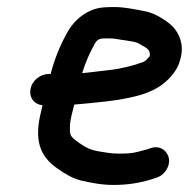

<svg xmlns="http://www.w3.org/2000/svg" viewBox="-20 -517 536 545"><path d="M213.2 -309.4C222.8 -341 235.1 -367.8 249.1 -393C257.4 -408.6 267 -408 288.1 -408C295.4 -408 303.7 -408 322.4 -404.3C354.9 -399.4 365 -399.1 378.6 -391C400.4 -378.2 406.6 -375.4 405.1 -357.5C394.5 -346.1 394.3 -344 384.2 -340.2C360.3 -331.2 322.2 -321.4 288.4 -317.9C265.1 -315.6 238.2 -311.5 213.2 -309.4ZM100.6 -218.2C99.4 -213.2 98 -207.3 96.5 -199.8C77.2 -122.7 90.7 -74.6 142.8 -38.8C167.1 -21.5 188.8 -9.7 210.3 -4.6C236.9 1.4 267.2 8 301.7 8C343.3 8 378.4 2.1 411.5 -8.4L422.4 -12.1C448.8 -19.4 462.7 -46.5 459.7 -66.2C456.9 -84.8 437.4 -106.7 407.6 -96.5L397 -92.8C389.7 -90.9 381.6 -88.8 370.6 -86C355 -81.5 339.2 -81 314.7 -81C304.8 -81 294.4 -81.9 283 -83.7C242.4 -89.9 233.1 -91.3 202.4 -112.9C177.3 -131.7 177.9 -132.1 178.6 -163.4C180.2 -179.4 185.5 -200.8 190.9 -220.2C251.6 -225.6 317.4 -230.6 373.5 -246C393.9 -251.5 422.2 -262.4 443.8 -279.5C459.6 -292.1 483.7 -316 491.4 -347.1C506.3 -395.3 483 -433.8 458.9 -451.8C443.1 -463.5 421.8 -478.1 394.3 -484.5C376.3 -488.2 328 -498.3 299.5 -497C290.7 -497 281.2 -496.7 273.1 -495.9C229.3 -492.6 191.2 -461.5 171.8 -426.3C152.9 -392.9 135.9 -353.9 123.7 -307H118.3C95.2 -307 70.4 -289 66.4 -263C62.6 -239.4 77.2 -220.6 100.6 -218.2Z"/></svg>

Font: Just Breathe
Style: BdObl3
Weight: 400
Foundry: Cannot Into Space Fonts
Version: Version 0.72